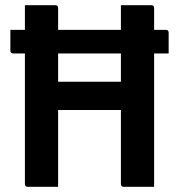

<svg xmlns="http://www.w3.org/2000/svg" viewBox="-20 -720 690 740"><path d="M574 0H457Q446 0 446 -11V-296H204V0H87Q76 0 76 -11V-514H31Q20 -514 20 -525V-605H76V-700H193Q204 -700 204 -689V-605H446V-700H563Q574 -700 574 -689V-605H619Q630 -605 630 -594V-514H574ZM446 -514H204V-405H446Z"/></svg>

Font: Recursive Sn Lnr St SmB
Style: Regular
Weight: 600
Version: Version 1.079;hotconv 1.0.112;makeotfexe 2.5.65598; ttfautoh